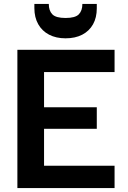

<svg xmlns="http://www.w3.org/2000/svg" viewBox="-20 -952 648 972"><path d="M470 -910Q470 -863 451 -829Q432 -795 396.5 -776.5Q361 -758 312 -758Q264 -758 228.5 -776.5Q193 -795 173.5 -829.5Q154 -864 154 -911V-932H227Q227 -898 245 -879.5Q263 -861 312 -861Q361 -861 379 -879.5Q397 -898 397 -932H470ZM560 -587H203V-409H470V-300H203V-113H560V0H68V-700H560Z"/></svg>

Font: Albert Sans
Style: Bold
Weight: 700
Designer: Andreas Rasmussen
Foundry: a.Foundry
Version: Version 1.025